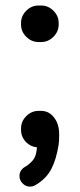

<svg xmlns="http://www.w3.org/2000/svg" viewBox="-20 -531 294 708"><path d="M89.8 157.2Q75.2 157.2 63.5 145.5Q51.8 133.8 51.8 118.2Q51.8 97.7 70.3 85.4Q80.1 79.6 85 75.7Q89.8 71.8 93.8 67.9Q101.6 60.5 106 53.2Q114.7 38.1 116.2 12.2Q93.8 10.3 76.7 -6.3Q57.6 -25.9 57.6 -51.8V-57.6Q57.6 -83.5 76.9 -102.8Q96.2 -122.1 122.1 -122.1H131.8Q157.2 -122.1 174.8 -103Q190.9 -86.4 196.3 -59.1Q198.2 -48.8 198.2 -33.7Q198.2 -9.3 196.3 1.5Q188 55.7 169.9 90.8Q151.4 127.4 111.8 150.9Q102.1 157.2 89.8 157.2ZM57.6 -440.4V-446.3Q57.6 -472.2 76.9 -491.5Q96.2 -510.7 122.1 -510.7H131.8Q157.7 -510.7 177 -491.5Q196.3 -472.2 196.3 -446.3V-440.4Q196.3 -414.6 177 -395.3Q157.7 -376 131.8 -376H122.1Q96.2 -376 76.9 -395.3Q57.6 -414.6 57.6 -440.4Z"/></svg>

Font: YuPearl-SemiBold
Style: SemiBold
Weight: 600
Designer: Max Yao
Foundry: Max-Everyday
Version: Version 1.011; ttfautohint (v1.8.3)